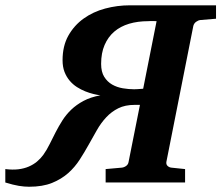

<svg xmlns="http://www.w3.org/2000/svg" viewBox="-67 -691 838 727"><path d="M691.9 -615.2Q683.6 -614.3 675.5 -608.4Q667.5 -602.5 665 -592.8L563 -78.1Q561.5 -68.4 567.6 -62.7Q573.7 -57.1 582 -56.2L633.8 -50.8V0H333V-50.8L394 -56.2Q402.8 -57.1 410.6 -62.7Q418.5 -68.4 419.9 -78.1L462.9 -293.9H442.9Q406.7 -293.9 380.9 -281Q355 -268.1 335.2 -246.8Q315.4 -225.6 299.8 -198.2Q284.2 -170.9 268.3 -142.3Q252.4 -113.8 234.4 -85.9Q216.3 -58.1 191.9 -36.1Q165.5 -12.7 129.9 1.7Q94.2 16.1 43 16.1Q24.9 16.1 4.2 12.7Q-16.6 9.3 -46.9 0V-50.8Q-19.5 -47.4 2.4 -50Q24.4 -52.7 42 -60.3Q59.6 -67.9 73.2 -79.3Q86.9 -90.8 97.2 -105Q110.4 -123.5 121.1 -145.5Q131.8 -167.5 143.6 -190.2Q155.3 -212.9 169.2 -234.9Q183.1 -256.8 202.6 -275.6Q222.2 -294.4 249 -308.8Q275.9 -323.2 313 -330.1Q301.3 -331.5 286.4 -335.2Q271.5 -338.9 255.6 -345.2Q239.7 -351.6 224.4 -361.3Q209 -371.1 196.8 -385.5Q184.6 -399.9 177.2 -418.9Q169.9 -438 169.9 -462.9Q169.9 -517.1 191.9 -556.2Q213.9 -595.2 249.8 -620.8Q285.6 -646.5 331.3 -658.7Q377 -670.9 424.8 -670.9H751V-620.1ZM525.9 -610.8Q519 -611.3 513.2 -611.3H503.4Q498 -611.3 494.1 -610.8Q454.6 -610.8 421.9 -601.1Q389.2 -591.3 365.7 -571.3Q342.3 -551.3 329.1 -520.8Q315.9 -490.2 315.9 -449.2Q315.9 -418.9 327.6 -400.1Q339.4 -381.3 357.7 -370.8Q376 -360.4 398.2 -356.7Q420.4 -353 440.9 -353Q445.3 -353 453.9 -353.5Q462.4 -354 475.1 -355Z"/></svg>

Font: Charis SIL CyrE
Style: Bold Italic
Weight: 700
Italic angle: -11°
Foundry: SIL International
Version: Version 5.000